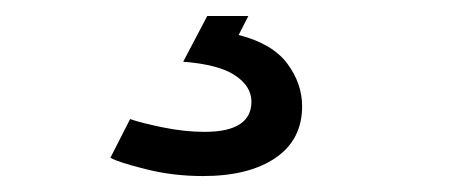

<svg xmlns="http://www.w3.org/2000/svg" viewBox="-20 -29 570 242"><path d="M360.8 105Q360.8 147 327.4 169.9Q293.9 192.9 235.8 192.9Q198.2 192.9 164.1 184.3Q129.9 175.8 119.1 169.9L144 121.1Q158.2 126 185.5 131.6Q212.9 137.2 237.8 137.2Q296.9 137.2 296.9 99.1Q296.9 79.6 276.1 65.9Q255.4 52.2 210.9 48.8L241.2 -8.8H293L280.8 15.1Q323.2 25.9 342 51Q360.8 76.2 360.8 105Z"/></svg>

Font: Lorenzo Sans
Style: Regular
Weight: 400
Foundry: Intel Corporation
Version: Version 1.00; ttfautohint (v1.5)